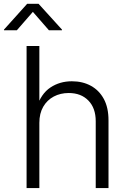

<svg xmlns="http://www.w3.org/2000/svg" viewBox="-57 -963 654 983"><path d="M144.5 -334V0H79.1V-727.5H144.5V-413.1H130.9Q153.3 -483.4 201.2 -515.1Q249 -546.9 311 -546.9Q366.2 -546.9 408.4 -523.7Q450.7 -500.5 474.6 -456.3Q498.5 -412.1 498.5 -347.2V0H433.1V-342.3Q433.1 -409.7 395.5 -448.2Q357.9 -486.8 294.9 -486.8Q252.4 -486.8 218.3 -468.8Q184.1 -450.7 164.3 -416.5Q144.5 -382.3 144.5 -334ZM29.3 -808.1H-36.6V-811.5L82 -943.4H140.6L260.3 -811.5V-808.1H193.4L111.3 -902.3Z"/></svg>

Font: Inter 18pt Light
Style: Regular
Weight: 300
Designer: Rasmus Andersson
Foundry: rsms
Version: Version 4.001;git-66647c0bb